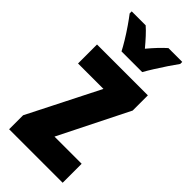

<svg xmlns="http://www.w3.org/2000/svg" viewBox="-244 -815 865 865"><g transform="rotate(45 188.5 -383.0)"><path d="M359 0H18V-89L190 -429H28V-550H352V-453L186 -121H359ZM128 -606Q119 -624 102 -652Q85 -680 66 -707.5Q47 -735 33 -753V-766H122Q138 -752 156 -732.5Q174 -713 194 -689Q215 -714 232.5 -732.5Q250 -751 267 -766H355V-753Q341 -734 323 -707Q305 -680 288 -653Q271 -626 260 -606Z"/></g></svg>

Font: Noto Sans Myanmar UI ExtraCondensed ExtraBold
Style: Regular
Weight: 800
Width: 2
Designer: Monotype Design Team
Foundry: Monotype Imaging Inc.
Version: Version 2.103; ttfautohint (v1.8.4.7-5d5b)